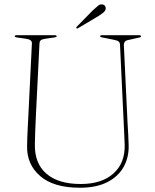

<svg xmlns="http://www.w3.org/2000/svg" viewBox="-20 -865 727 900"><path d="M560 -286 542.5 -656.5Q542 -665 536.2 -670.2Q530.5 -675.5 514 -678.5L459.5 -689.5Q449.5 -691 449.5 -695Q449.5 -700 458.5 -700H632.5Q641 -700 641 -695Q641 -690 630 -688.5L583.5 -678Q570.5 -676 565.5 -669.8Q560.5 -663.5 560.5 -655.5L578 -286.5Q579.5 -261 581 -236.5Q582.5 -212 583 -186Q585 -128.5 559.8 -83Q534.5 -37.5 483 -11.2Q431.5 15 354.5 15Q231 15 168 -40Q105 -95 107 -180.5Q107 -196.5 108 -221Q109 -245.5 110.2 -270.8Q111.5 -296 112.5 -313.5L129.5 -661Q131 -679 104 -683L59 -689.5Q49 -691 49 -695Q49 -700 58 -700H237Q245.5 -700 245.5 -695Q245.5 -691 235.5 -689.5L190.5 -683Q177 -681 171.2 -676.2Q165.5 -671.5 165 -660L148 -317.5Q146 -278.5 145 -246.8Q144 -215 143.5 -189.5Q141.5 -99 197.5 -50.8Q253.5 -2.5 358.5 -2.5Q457 -2.5 511.8 -51.8Q566.5 -101 564.5 -185Q563.5 -214.5 562.2 -240Q561 -265.5 560 -286ZM415.5 -817Q430.5 -831 440.5 -838.8Q450.5 -846.5 461 -844Q470 -842 473.5 -835.2Q477 -828.5 475 -821.5Q472.5 -812.5 463.5 -805.2Q454.5 -798 442 -790L346 -733Q341.5 -729.5 338.5 -733Q335.5 -735.5 340.5 -740.5Z"/></svg>

Font: Fraunces 72pt S000 Thin
Style: Regular
Weight: 100
Version: Version 1.000; ttfautohint (v1.8.3)